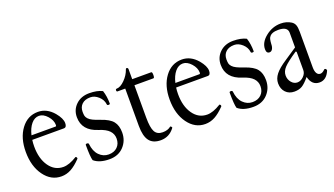

<svg xmlns="http://www.w3.org/2000/svg" viewBox="-51 -848 2121 1218"><g transform="rotate(-20 1009.0 -239.5)"><path d="M206.1 11.2Q136.2 11.2 90.6 -51.8Q44.9 -114.7 44.9 -211.9Q44.9 -305.7 89.1 -365.2Q133.3 -424.8 203.1 -424.8Q263.2 -424.8 308.1 -372.1Q342.8 -330.6 342.8 -298.8Q342.8 -270 323.2 -270H109.9Q106.9 -249 106.9 -226.1Q106.9 -143.6 143.1 -92.3Q179.2 -41 237.8 -41Q276.9 -41 329.1 -73.2Q331.1 -75.2 334.2 -72.5Q337.4 -69.8 338.6 -65.9Q339.8 -62 337.9 -59.1Q302.2 -22 271.2 -5.4Q240.2 11.2 206.1 11.2ZM201.2 -398.9Q171.4 -398.9 148.7 -371.8Q126 -344.7 115.2 -298.8H277.8Q283.2 -298.8 283.2 -307.1Q283.2 -339.8 256.6 -369.4Q230 -398.9 201.2 -398.9Z M529.8 13.2Q461.9 13.2 425.8 -18.1Q418 -43 418 -123Q418 -129.9 427.7 -129.9Q437.5 -129.9 439 -123Q444.3 -71.8 471.4 -44.4Q498.5 -17.1 534.7 -17.1Q571.8 -17.1 593.8 -38.6Q615.7 -60.1 615.7 -95.2Q615.7 -126 594.7 -148.2Q573.7 -170.4 526.9 -185.1Q424.8 -216.8 424.8 -308.1Q424.8 -357.9 459.7 -391.4Q494.6 -424.8 549.8 -424.8Q603 -424.8 637.7 -407.2Q650.9 -367.2 650.9 -318.8Q650.9 -313 642.1 -313Q630.9 -313 630.9 -320.8Q627.4 -351.6 601.8 -374.8Q576.2 -397.9 547.9 -397.9Q511.2 -397.9 491 -378.9Q470.7 -359.9 470.7 -328.1Q470.7 -310.5 473.1 -300.3Q475.6 -290 485.1 -279.5Q494.6 -269 512.5 -260.3Q530.3 -251.5 561 -241.2Q617.7 -222.2 639.9 -194.3Q662.1 -166.5 662.1 -119.1Q662.1 -64 626 -25.4Q589.8 13.2 529.8 13.2Z M876.5 11.2Q824.2 11.2 799.8 -21Q775.4 -53.2 775.4 -122.1V-374H723.6Q716.8 -374 716.8 -383.1Q716.8 -392.1 723.6 -392.1Q750 -392.1 779.5 -421.9Q809.1 -451.7 820.8 -486.8Q823.2 -494.6 830.6 -493.2Q837.4 -490.2 837.4 -483.9V-415H965.8Q972.7 -415 972.7 -394.5Q972.7 -374 965.8 -374H837.4V-155.8Q837.4 -87.4 852.5 -59.8Q867.7 -32.2 904.8 -32.2Q939.9 -32.2 960.4 -49.8Q962.9 -51.3 967.8 -46.4Q972.7 -41.5 970.7 -38.1Q934.6 11.2 876.5 11.2Z M1177.2 11.2Q1107.4 11.2 1061.8 -51.8Q1016.1 -114.7 1016.1 -211.9Q1016.1 -305.7 1060.3 -365.2Q1104.5 -424.8 1174.3 -424.8Q1234.4 -424.8 1279.3 -372.1Q1314 -330.6 1314 -298.8Q1314 -270 1294.4 -270H1081.1Q1078.1 -249 1078.1 -226.1Q1078.1 -143.6 1114.3 -92.3Q1150.4 -41 1209 -41Q1248 -41 1300.3 -73.2Q1302.2 -75.2 1305.4 -72.5Q1308.6 -69.8 1309.8 -65.9Q1311 -62 1309.1 -59.1Q1273.4 -22 1242.4 -5.4Q1211.4 11.2 1177.2 11.2ZM1172.4 -398.9Q1142.6 -398.9 1119.9 -371.8Q1097.2 -344.7 1086.4 -298.8H1249Q1254.4 -298.8 1254.4 -307.1Q1254.4 -339.8 1227.8 -369.4Q1201.2 -398.9 1172.4 -398.9Z M1501 13.2Q1433.1 13.2 1397 -18.1Q1389.2 -43 1389.2 -123Q1389.2 -129.9 1398.9 -129.9Q1408.7 -129.9 1410.2 -123Q1415.5 -71.8 1442.6 -44.4Q1469.7 -17.1 1505.9 -17.1Q1543 -17.1 1564.9 -38.6Q1586.9 -60.1 1586.9 -95.2Q1586.9 -126 1565.9 -148.2Q1544.9 -170.4 1498 -185.1Q1396 -216.8 1396 -308.1Q1396 -357.9 1430.9 -391.4Q1465.8 -424.8 1521 -424.8Q1574.2 -424.8 1608.9 -407.2Q1622.1 -367.2 1622.1 -318.8Q1622.1 -313 1613.3 -313Q1602.1 -313 1602.1 -320.8Q1598.6 -351.6 1573 -374.8Q1547.4 -397.9 1519 -397.9Q1482.4 -397.9 1462.2 -378.9Q1441.9 -359.9 1441.9 -328.1Q1441.9 -310.5 1444.3 -300.3Q1446.8 -290 1456.3 -279.5Q1465.8 -269 1483.6 -260.3Q1501.5 -251.5 1532.2 -241.2Q1588.9 -222.2 1611.1 -194.3Q1633.3 -166.5 1633.3 -119.1Q1633.3 -64 1597.2 -25.4Q1561 13.2 1501 13.2Z M1778.8 11.2Q1742.2 11.2 1720 -12.2Q1697.8 -35.6 1697.8 -73.2Q1697.8 -105 1720.5 -133.8Q1743.2 -162.6 1795.9 -196.8L1877 -251V-350.1Q1877 -392.1 1814 -392.1Q1767.6 -392.1 1752.9 -368.2Q1745.1 -360.4 1742.7 -324.2Q1742.7 -302.7 1735.1 -289.8Q1727.5 -276.9 1714.8 -276.9Q1693.8 -276.9 1693.8 -305.2Q1693.8 -351.1 1740 -387.9Q1786.1 -424.8 1842.8 -424.8Q1881.3 -424.8 1911.6 -405.8Q1926.8 -396 1932.9 -380.1Q1939 -364.3 1939 -334V-94.2Q1939 -67.9 1947.5 -53.5Q1956.1 -39.1 1971.7 -39.1Q1985.8 -39.1 2002.9 -56.2Q2005.9 -59.1 2009.8 -57.6Q2013.7 -56.2 2016.6 -51.5Q2019.5 -46.9 2017.6 -43Q1994.6 11.2 1948.7 11.2Q1896.5 11.2 1881.8 -49.8Q1852.1 -14.2 1831.1 -1.5Q1810.1 11.2 1778.8 11.2ZM1877 -98.1V-221.2L1871.6 -225.1Q1805.2 -180.7 1782.5 -156.2Q1759.8 -131.8 1759.8 -104Q1759.8 -76.7 1776.4 -56.9Q1793 -37.1 1815.9 -37.1Q1838.9 -37.1 1857.9 -56.2Q1877 -75.2 1877 -98.1Z"/></g></svg>

Font: Junicode SmCond Light
Style: Regular
Weight: 300
Width: 4
Designer: Peter S. Baker
Version: Version 2.206